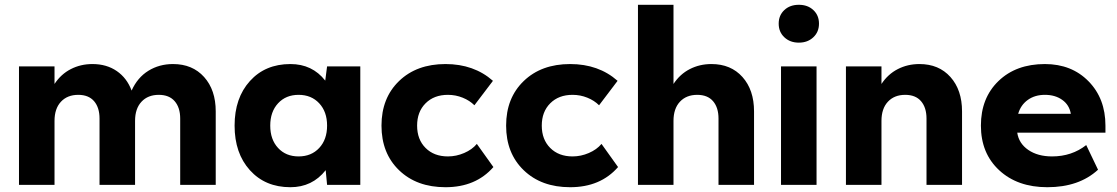

<svg xmlns="http://www.w3.org/2000/svg" viewBox="-20 -780 4713 810"><path d="M399.9 -279.8Q399.9 -326.2 377 -353Q354 -379.9 310.1 -379.9Q264.2 -379.9 237.1 -350.8Q210 -321.8 210 -270V0H60.1V-500H210V-425.8Q237.3 -467.3 278.8 -488.5Q320.3 -509.8 370.1 -509.8Q429.7 -509.8 472.7 -480.2Q515.6 -450.7 535.2 -397.9Q560.1 -453.1 606 -481.4Q651.9 -509.8 710 -509.8Q792 -509.8 841.1 -455.1Q890.1 -400.4 890.1 -310.1V0H740.2V-279.8Q740.2 -326.2 717 -353Q693.8 -379.9 649.9 -379.9Q604 -379.9 576.9 -350.8Q549.8 -321.8 549.8 -270V0H399.9Z M1359.9 0 1354 -62Q1297.4 9.8 1205.1 9.8Q1099.1 9.8 1034.4 -61.8Q969.7 -133.3 969.7 -250Q969.7 -366.7 1034.4 -438.2Q1099.1 -509.8 1205.1 -509.8Q1297.4 -509.8 1352.1 -439.9L1359.9 -500H1500V0ZM1153.1 -155.8Q1186 -120.1 1239.7 -120.1Q1293.5 -120.1 1326.7 -155.8Q1359.9 -191.4 1359.9 -250Q1359.9 -308.6 1326.7 -344.2Q1293.5 -379.9 1239.7 -379.9Q1186 -379.9 1153.1 -344.2Q1120.1 -308.6 1120.1 -250Q1120.1 -191.4 1153.1 -155.8Z M2061.5 -75.2Q1987.3 9.8 1859.4 9.8Q1737.8 9.8 1663.6 -61.8Q1589.4 -133.3 1589.4 -250Q1589.4 -366.7 1663.6 -438.2Q1737.8 -509.8 1859.4 -509.8Q1979.5 -509.8 2059.6 -439L1981.4 -335.9Q1961.4 -356 1931.9 -367.9Q1902.3 -379.9 1869.6 -379.9Q1811 -379.9 1775.4 -344.2Q1739.7 -308.6 1739.7 -250Q1739.7 -191.4 1775.4 -155.8Q1811 -120.1 1869.6 -120.1Q1904.8 -120.1 1938.2 -134.5Q1971.7 -148.9 1991.7 -172.9Z M2587.4 -75.2Q2513.2 9.8 2385.3 9.8Q2263.7 9.8 2189.5 -61.8Q2115.2 -133.3 2115.2 -250Q2115.2 -366.7 2189.5 -438.2Q2263.7 -509.8 2385.3 -509.8Q2505.4 -509.8 2585.4 -439L2507.3 -335.9Q2487.3 -356 2457.8 -367.9Q2428.2 -379.9 2395.5 -379.9Q2336.9 -379.9 2301.3 -344.2Q2265.6 -308.6 2265.6 -250Q2265.6 -191.4 2301.3 -155.8Q2336.9 -120.1 2395.5 -120.1Q2430.7 -120.1 2464.1 -134.5Q2497.6 -148.9 2517.6 -172.9Z M2671.4 0V-759.8H2821.3V-425.8Q2848.6 -467.3 2890.1 -488.5Q2931.6 -509.8 2981.4 -509.8Q3063.5 -509.8 3112.3 -455.1Q3161.1 -400.4 3161.1 -310.1V0H3011.2V-279.8Q3011.2 -326.2 2988.3 -353Q2965.3 -379.9 2921.4 -379.9Q2875.5 -379.9 2848.4 -350.8Q2821.3 -321.8 2821.3 -270V0Z M3274.9 -500H3424.8V0H3274.9ZM3288.8 -737.5Q3312.5 -759.8 3350.1 -759.8Q3387.7 -759.8 3411.4 -737.5Q3435.1 -715.3 3435.1 -680.2Q3435.1 -645 3411.1 -622.6Q3387.2 -600.1 3350.1 -600.1Q3313 -600.1 3289.1 -622.6Q3265.1 -645 3265.1 -680.2Q3265.1 -715.3 3288.8 -737.5Z M3888.7 -279.8Q3888.7 -326.2 3865.7 -353Q3842.8 -379.9 3798.8 -379.9Q3752.9 -379.9 3725.8 -350.8Q3698.7 -321.8 3698.7 -270V0H3548.8V-500H3698.7V-425.8Q3726.1 -467.3 3767.6 -488.5Q3809.1 -509.8 3858.9 -509.8Q3940.9 -509.8 3989.7 -455.1Q4038.6 -400.4 4038.6 -310.1V0H3888.7Z M4388.2 -509.8Q4501 -509.8 4572.3 -437Q4643.6 -364.3 4643.6 -250V-220.2H4271.5Q4278.3 -174.8 4318.1 -147.5Q4357.9 -120.1 4418.5 -120.1Q4501.5 -120.1 4562.5 -168L4612.3 -64Q4532.2 9.8 4398.4 9.8Q4272.5 9.8 4195.3 -61.8Q4118.2 -133.3 4118.2 -250Q4118.2 -366.7 4192.4 -438.2Q4266.6 -509.8 4388.2 -509.8ZM4275.4 -299.8H4497.6Q4491.2 -337.4 4461.4 -358.6Q4431.6 -379.9 4388.2 -379.9Q4345.7 -379.9 4315.9 -358.4Q4286.1 -336.9 4275.4 -299.8Z"/></svg>

Font: Gully
Style: Bold
Weight: 700
Designer: jaikishan Patel
Foundry: MagicType
Version: Version 1.000;Glyphs 3.2 (3242)